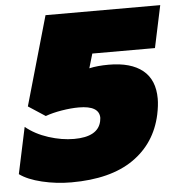

<svg xmlns="http://www.w3.org/2000/svg" viewBox="-83 -748 761 812"><g transform="rotate(-5 298.0 -342.0)"><path d="M-31 -39 11 -236Q51 -203 107 -185Q163 -167 215 -167Q317 -167 331 -232Q333 -242 333 -246Q333 -298 246 -298Q213 -298 173.5 -291.5Q134 -285 104 -274L32 -321L140 -699H627L589 -520H323L305 -459Q340 -467 388 -467Q482 -467 532 -426.5Q582 -386 582 -306Q582 -277 574 -239Q548 -119 451 -52Q354 15 188 15Q124 15 63.5 0.5Q3 -14 -31 -39Z"/></g></svg>

Font: Prompt Black
Style: Italic
Weight: 900
Italic angle: -12°
Designer: Katatrad Team
Foundry: CadsonDemak
Version: Version 1.001